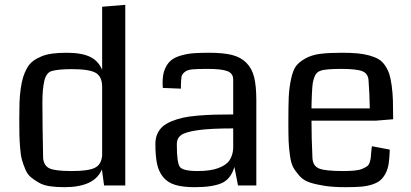

<svg xmlns="http://www.w3.org/2000/svg" viewBox="-20 -770 1707 797"><path d="M500 0H412L403 -67Q373 7 247 7Q213 7 186.5 3Q160 -1 141 -12Q122 -23 108 -34.5Q94 -46 85 -67.5Q76 -89 71 -107Q66 -125 63.5 -156.5Q61 -188 60.5 -212Q60 -236 60 -276Q60 -316 61 -345Q62 -374 66 -402Q70 -430 76 -449.5Q82 -469 92 -487Q102 -505 116.5 -516Q131 -527 151 -535.5Q171 -544 197 -547.5Q223 -551 256 -551Q319 -551 354 -534Q389 -517 404 -480V-742L500 -750ZM404 -125V-409Q404 -452 377.5 -467.5Q351 -483 278 -483Q222 -483 194 -475Q172 -468 164 -434.5Q156 -401 156 -345Q156 -262 159 -114Q162 -82 185.5 -71Q209 -60 278 -60Q347 -60 374 -73.5Q401 -87 404 -125Z M1044 0H968L953 -77Q938 -26 899.5 -9.5Q861 7 788 7Q739 7 707.5 -2.5Q676 -12 657.5 -34.5Q639 -57 632 -89.5Q625 -122 625 -173Q625 -196 633 -214Q641 -232 655 -244.5Q669 -257 692 -266.5Q715 -276 740 -281.5Q765 -287 800.5 -290Q836 -293 869.5 -294Q903 -295 948 -295V-440Q948 -465 924.5 -474.5Q901 -484 841 -484Q799 -484 778 -482Q757 -480 746 -470.5Q735 -461 733.5 -451.5Q732 -442 731 -417Q731 -408 731 -402L656 -405Q655 -413 655 -428Q655 -461 664.5 -483.5Q674 -506 689.5 -519Q705 -532 731 -539.5Q757 -547 783 -549Q809 -551 848 -551Q906 -551 942.5 -542Q979 -533 1002.5 -509.5Q1026 -486 1035 -449.5Q1044 -413 1044 -354ZM948 -153V-237Q852 -237 800.5 -229.5Q749 -222 731.5 -209Q714 -196 714 -173Q714 -172 714 -170Q714 -96 726 -78Q738 -60 801 -60Q854 -60 887 -72.5Q920 -85 933 -105Q946 -125 948 -153Z M1612 -275Q1553 -270 1539 -269H1273Q1273 -198 1277 -113Q1279 -81 1304.5 -70.5Q1330 -60 1405 -60Q1432 -60 1452 -62Q1472 -64 1484.5 -69.5Q1497 -75 1504 -80Q1511 -85 1514.5 -96Q1518 -107 1519 -115Q1520 -123 1521 -138Q1522 -153 1524 -163L1598 -149Q1597 -115 1593.5 -91.5Q1590 -68 1580.5 -50Q1571 -32 1558.5 -21.5Q1546 -11 1524.5 -4Q1503 3 1477 5Q1451 7 1413 7Q1364 7 1328 1.5Q1292 -4 1266 -12.5Q1240 -21 1223.5 -39.5Q1207 -58 1197.5 -75Q1188 -92 1183.5 -125.5Q1179 -159 1178 -186Q1177 -213 1177 -261Q1177 -328 1178.5 -365.5Q1180 -403 1188 -441Q1196 -479 1209 -496Q1222 -513 1248 -527.5Q1274 -542 1309 -546.5Q1344 -551 1399 -551Q1436 -551 1463.5 -548.5Q1491 -546 1514 -539.5Q1537 -533 1552 -524Q1567 -515 1578.5 -498Q1590 -481 1596 -462.5Q1602 -444 1606 -414Q1610 -384 1611 -353Q1612 -322 1612 -275ZM1273 -320H1515Q1514 -382 1510 -434Q1509 -464 1485 -474Q1461 -484 1398 -484Q1328 -484 1310 -476Q1302 -474 1295.5 -467.5Q1289 -461 1285 -450Q1281 -439 1279 -429Q1277 -419 1276 -402Q1275 -385 1274.5 -375.5Q1274 -366 1273.5 -346.5Q1273 -327 1273 -320Z"/></svg>

Font: Myanmar Chatu
Style: Regular
Weight: 400
Designer: Danh Hong
Foundry: Google Inc.
Version: Version 2.00 November 20, 2015